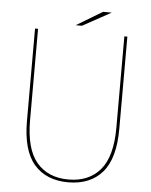

<svg xmlns="http://www.w3.org/2000/svg" viewBox="-58 -898 751 953"><g transform="rotate(5 317.5 -421.0)"><path d="M547.5 -277.5Q547.5 -130 487.2 -60.8Q427 8.5 317.5 8.5Q208 8.5 147.8 -60.8Q87.5 -130 87.5 -277.5Q87.5 -302 87.5 -330.2Q87.5 -358.5 87.5 -390.5V-737.5H102.5V-397Q102.5 -364.5 102.5 -336Q102.5 -307.5 102.5 -283Q102.5 -139 159.2 -72.2Q216 -5.5 317.5 -5.5Q419 -5.5 475.8 -72.2Q532.5 -139 532.5 -283V-737.5H547.5ZM287 -771.5 416.5 -849.5H460L318 -771.5Z"/></g></svg>

Font: Epilogue Thin
Style: Regular
Weight: 250
Designer: Tyler Finck
Foundry: Etcetera Type Co
Version: Version 2.111